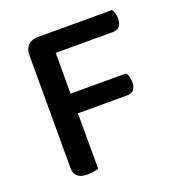

<svg xmlns="http://www.w3.org/2000/svg" viewBox="-115 -703 751 805"><g transform="rotate(-20 260.5 -300.5)"><path d="M472 -607Q477 -601 480.5 -590Q484 -579 484 -566Q484 -519 444 -519H189V-337H437Q442 -330 445.5 -319.5Q449 -309 449 -295Q449 -249 410 -249H190V-1Q183 1 169.5 3.5Q156 6 141 6Q82 6 82 -43V-550Q82 -576 98 -591.5Q114 -607 140 -607Z"/></g></svg>

Font: Baloo Chettan 2 Medium
Style: Regular
Weight: 500
Designer: Maithili Shingre, Unnati Kotecha and Ek Type
Foundry: Ek Type
Version: Version 1.640;hotconv 1.0.111;makeotfexe 2.5.65597; ttfautoh